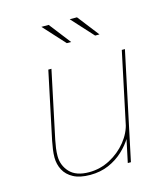

<svg xmlns="http://www.w3.org/2000/svg" viewBox="-111 -825 802 920"><g transform="rotate(-15 290.0 -365.0)"><path d="M223.5 8.5Q172.5 8.5 140.5 -8.5Q108.5 -25.5 93.5 -54Q78.5 -82.5 78.5 -116.5Q78.5 -135.5 81.5 -156.5Q84.5 -177.5 88.5 -197.5L159 -531H174.5L104 -197.5Q100 -177.5 97.2 -157.8Q94.5 -138 94.5 -119.5Q94.5 -72.5 125.8 -39Q157 -5.5 221.5 -5.5Q276.5 -5.5 325.2 -31.2Q374 -57 407.8 -98.8Q441.5 -140.5 451.5 -189L465 -183.5Q458.5 -152 438.5 -118.5Q418.5 -85 387.2 -56Q356 -27 314.8 -9.2Q273.5 8.5 223.5 8.5ZM411 0 523.5 -531H539L426.5 0ZM439.5 -630.5H418L320.5 -737.5H356.5ZM299 -630.5H277.5L180 -737.5H216Z"/></g></svg>

Font: Epilogue Thin
Style: Italic
Weight: 250
Italic angle: -12°
Designer: Tyler Finck
Foundry: Etcetera Type Co
Version: Version 2.112